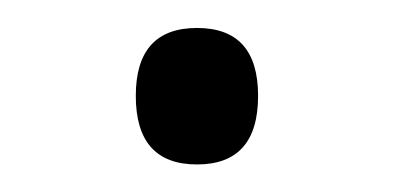

<svg xmlns="http://www.w3.org/2000/svg" viewBox="-20 -107 284 138"><path d="M77.6 -38.1Q77.6 -86.9 121.6 -86.9Q165.5 -86.9 165.5 -38.1Q165.5 11.2 121.6 11.2Q77.6 11.2 77.6 -38.1Z"/></svg>

Font: Nokora Light
Style: Regular
Weight: 300
Designer: Danh Hong
Version: Version 8.000; ttfautohint (v1.8.3)